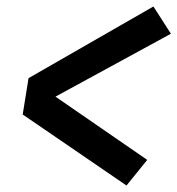

<svg xmlns="http://www.w3.org/2000/svg" viewBox="-20 -637 547 592"><path d="M370 -65 50 -284 68 -396 453 -617 507 -533 151 -339 434 -144Z"/></svg>

Font: Iosevka Custom
Style: Bold Italic
Weight: 700
Italic angle: -9°
Designer: Belleve Invis
Foundry: Belleve Invis
Version: Version 30.3.1; ttfautohint (v1.8.3)